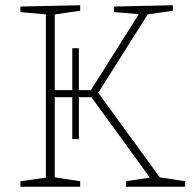

<svg xmlns="http://www.w3.org/2000/svg" viewBox="-20 -713 744 733"><path d="M355 -359 590 -36 687 -21V0H461V-21L552 -35L329 -342H281V-182H256V-342H189V-36L286 -21V0H58V-21L155 -35V-658L58 -667V-688L286 -693V-672L189 -658V-369H256V-529H281V-369H327L510 -659L415 -667V-688L640 -693V-672L544 -658Z"/></svg>

Font: Bitter Pro ExtraLight
Style: Regular
Weight: 275
Designer: Sol Matas, and Bitter project Authors
Foundry: Sol Matas
Version: Version 1.010